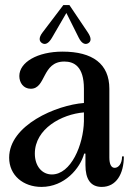

<svg xmlns="http://www.w3.org/2000/svg" viewBox="-20 -719 512 755"><path d="M380 16C437 16 467 -35 467 -104H460C460 -74 445 -59 431 -59C417 -59 410 -74 410 -100V-370C410 -468 344 -516 226 -516C127 -516 56 -474 56 -420C56 -394 72 -370 101 -370C162 -370 144 -477 233 -477C271 -477 310 -458 310 -370V-314C202 -306 16 -227 16 -99C16 -29 72 16 143 16C234 16 295 -57 311 -115H316V-70C316 -15 336 16 380 16ZM117 -115C117 -213 223 -270 310 -277V-242C308 -149 259 -33 184 -33C145 -33 117 -66 117 -115ZM146 -549C158 -542 171 -548 184 -570L241 -668L290 -570C301 -548 315 -542 327 -549C339 -556 340 -570 325 -592L253 -699H229L147 -591C131 -570 134 -556 146 -549Z"/></svg>

Font: RL Madena
Style: Regular
Weight: 400
Designer: I Kadek Wantara Putra
Foundry: Roughlines ID
Version: Version 1.000;Glyphs 3.1.2 (3151)